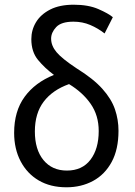

<svg xmlns="http://www.w3.org/2000/svg" viewBox="-20 -785 573 815"><path d="M262 10Q194 10 144.5 -19Q95 -48 67.5 -100.5Q40 -153 40 -221Q40 -313 84.5 -374Q129 -435 209 -467Q170 -496 141.5 -530.5Q113 -565 113 -619Q113 -658 133 -691Q153 -724 193 -744.5Q233 -765 293 -765Q355 -765 397.5 -746.5Q440 -728 459 -712L424 -643Q396 -665 363 -679Q330 -693 292 -693Q240 -693 218.5 -670Q197 -647 197 -621Q197 -591 220 -563.5Q243 -536 305 -495Q376 -451 414.5 -408Q453 -365 468 -321Q483 -277 483 -230Q483 -151 454 -97.5Q425 -44 375 -17Q325 10 262 10ZM264 -61Q329 -61 364 -107Q399 -153 399 -229Q399 -295 365 -344Q331 -393 273 -428Q203 -403 165.5 -353.5Q128 -304 128 -227Q128 -150 164.5 -105.5Q201 -61 264 -61Z"/></svg>

Font: Noto Sans SemiCondensed
Style: Regular
Weight: 400
Width: 4
Designer: Monotype Design Team
Foundry: Monotype Imaging Inc.
Version: Version 2.013; ttfautohint (v1.8.4.7-5d5b)